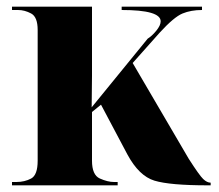

<svg xmlns="http://www.w3.org/2000/svg" viewBox="-20 -556 657 576"><path d="M333 -10H322Q303 -10 279.5 -20.5Q256 -31 256 -74V-220L283 -242L362 -93Q397 -28 443.5 -14Q490 0 603 0H612V-8Q601 -8 589.5 -19Q578 -30 546 -80L378 -367L459 -458Q502 -505 527.5 -515.5Q553 -526 586 -526V-536H345V-526Q462 -526 462 -492Q462 -480 449 -464Q436 -448 423 -440L255 -234Q255 -262 255.5 -281.5Q256 -301 256 -329V-536H16V-526H34Q54 -526 73.5 -515.5Q93 -505 93 -466V-74Q93 -31 73.5 -20.5Q54 -10 29 -10H16V0H333Z"/></svg>

Font: Noto Serif Display SemiCondensed Extra
Style: Regular
Weight: 800
Width: 4
Designer: Monotype Design Team
Foundry: Monotype Imaging Inc.
Version: Version 1.900